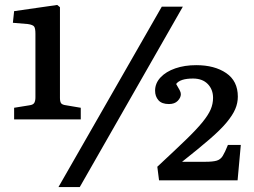

<svg xmlns="http://www.w3.org/2000/svg" viewBox="-20 -741 1025 775"><path d="M37 -259V-306L99 -316Q114 -318 118.5 -326Q123 -334 123 -348V-605Q123 -626 118 -633.5Q113 -641 92 -644L32 -649L37 -696L211 -721L222 -712V-346Q222 -331 226.5 -324.5Q231 -318 247 -316L306 -306V-259ZM216 14 633 -714H718L302 14ZM622 -13 615 -68Q685 -133 729 -175.5Q773 -218 797 -247.5Q821 -277 830.5 -299.5Q840 -322 840 -346Q840 -380 818.5 -402Q797 -424 759 -424Q707 -424 691 -402Q700 -387 705 -377.5Q710 -368 710 -361Q710 -347 697.5 -334Q685 -321 662 -321Q633 -321 619.5 -336.5Q606 -352 606 -375Q606 -405 628 -428.5Q650 -452 687.5 -465Q725 -478 772 -478Q846 -478 893 -446Q940 -414 940 -351Q940 -325 929.5 -300.5Q919 -276 894.5 -246.5Q870 -217 826 -179Q782 -141 715 -88H809Q839 -88 854.5 -92.5Q870 -97 879 -111.5Q888 -126 900 -156H952L939 -13Z"/></svg>

Font: Literata 12pt Medium
Style: Regular
Weight: 500
Designer: Latin by Veronika Burian and Jose Scaglione. Greek by Irene Vlachou. Cyrillic by Vera Evstafieva.
Foundry: TypeTogether
Version: Version 3.002